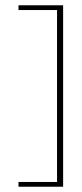

<svg xmlns="http://www.w3.org/2000/svg" viewBox="-20 -650 309 727"><path d="M50 57V39H196V-612H50V-630H219V57Z"/></svg>

Font: Alumni Sans SC Thin
Style: Regular
Weight: 100
Designer: Robert E. Leuschke
Foundry: Robert E. Leuschke
Version: Version 1.018